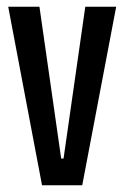

<svg xmlns="http://www.w3.org/2000/svg" viewBox="-20 -548 368 568"><path d="M104.3 0 4.3 -528H96.7L161 -79H168L232.3 -528H323.7L223.3 0Z"/></svg>

Font: Bricolage Grotesque 96pt ExtraBold Condensed
Style: Regular
Weight: 800
Width: 3
Version: Version 1.001;gftools[0.9.33.dev8+g029e19f]